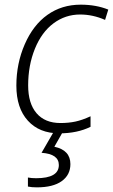

<svg xmlns="http://www.w3.org/2000/svg" viewBox="-20 -559 482 819"><path d="M232.9 9.8Q147.9 9.8 98.9 -44.2Q49.8 -98.1 49.8 -193.8Q49.8 -288.1 85.7 -370.4Q121.6 -452.6 182.6 -495.8Q243.7 -539.1 324.2 -539.1Q389.6 -539.1 441.9 -518.1L428.2 -474.1Q376 -497.1 321.8 -497.1Q258.8 -497.1 208.3 -459.5Q157.7 -421.9 128.9 -351.1Q100.1 -280.3 100.1 -194.8Q100.1 -117.7 136 -75.9Q171.9 -34.2 237.8 -34.2Q272.5 -34.2 302 -40.5Q331.5 -46.9 366.2 -63V-18.1Q309.6 9.8 232.9 9.8ZM280.3 141.1Q280.3 187 243.4 213.6Q206.5 240.2 137.2 240.2Q114.7 240.2 99.1 236.8V198.2Q113.8 201.2 134.3 201.2Q231 201.2 231 145Q231 97.7 157.2 92.8L210.9 0H250L211.9 66.9Q280.3 81.5 280.3 141.1Z"/></svg>

Font: TypoPRO Open Sans
Style: Italic
Weight: 300
Italic angle: -12°
Foundry: Ascender Corporation
Version: Version 1.10